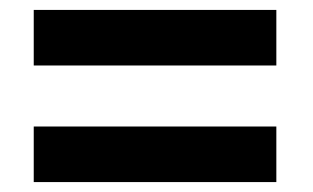

<svg xmlns="http://www.w3.org/2000/svg" viewBox="-20 -546 631 387"><path d="M48 -291V-179H537V-291ZM48 -526V-414H537V-526Z"/></svg>

Font: Cheyenne Sans
Style: Bold
Weight: 700
Designer: The Public Sans project authors (U.S. Web Design System), Libre Franklin designed by Pablo Impallari and Rodrigo Fuenzal
Foundry: The Cheyenne Sans Project Authors
Version: Version 2.007